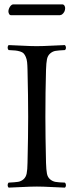

<svg xmlns="http://www.w3.org/2000/svg" viewBox="-20 -857 343 882"><path d="M255.4 -787.1H31.2Q24.9 -787.1 21.7 -793Q18.6 -798.8 18.6 -805.2Q18.6 -811 21.7 -818.6Q24.9 -826.2 30 -831.5Q35.2 -836.9 40.5 -836.9H265.6Q272.5 -836.9 275.9 -831.3Q279.3 -825.7 279.3 -819.8Q279.3 -801.3 264.2 -790ZM191.4 -108.9Q192.4 -76.7 195.6 -59.8Q198.7 -43 210 -33.4Q221.2 -23.9 234.9 -21.5Q248.5 -19 278.3 -18.1Q282.7 -13.7 283 -6.6Q283.2 0.5 278.3 4.9Q256.8 4.4 216.8 2.2Q176.8 0 149.4 0Q121.6 0 80.8 2.2Q40 4.4 19.5 4.9Q15.1 0.5 15.1 -6.6Q15.1 -13.7 19.5 -18.1Q49.3 -19.5 63 -21.7Q76.7 -23.9 87.9 -33.4Q99.1 -43 102.5 -60.1Q106 -77.1 106.4 -108.9Q109.4 -233.4 109.4 -320.8Q109.4 -411.1 106.4 -536.1Q106 -557.6 104.5 -571.5Q103 -585.4 98.4 -595.7Q93.8 -606 88.6 -611.6Q83.5 -617.2 72.3 -620.6Q61 -624 50.3 -625Q39.6 -626 19.5 -627Q15.1 -631.3 15.1 -638.4Q15.1 -645.5 19.5 -649.9Q41 -649.4 81.1 -647.2Q121.1 -645 148.4 -645Q176.3 -645 217 -647.2Q257.8 -649.4 278.3 -649.9Q282.7 -645.5 283 -638.4Q283.2 -631.3 278.3 -627Q248.5 -625.5 235.1 -623.3Q221.7 -621.1 210.4 -611.3Q199.2 -601.6 195.8 -585Q192.4 -568.4 191.4 -536.1Q188.5 -435.5 188.5 -319.8Q188.5 -232.4 191.4 -108.9Z"/></svg>

Font: Linux Libertine Display
Style: Regular
Weight: 400
Designer: Philipp H. Poll
Foundry: Philipp H. Poll
Version: Version 5.0.9